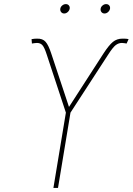

<svg xmlns="http://www.w3.org/2000/svg" viewBox="-20 -919 649 939"><path d="M241.2 0 302.2 -368.2 208.5 -652.3Q196.8 -688.5 186.8 -698.7Q176.8 -709 161.1 -709Q154.8 -709 148.7 -708Q142.6 -707 136.2 -706.1L134.3 -727.5Q142.1 -729 148.2 -729.5Q154.3 -730 160.6 -730Q188.5 -731 202.9 -714.6Q217.3 -698.2 230.5 -657.7L317.4 -396L486.3 -657.7Q512.7 -698.2 532.2 -714.1Q551.8 -730 578.6 -730Q586.4 -730 593.8 -729.7Q601.1 -729.5 608.9 -727.5L599.1 -706.1Q593.3 -707 587.4 -708Q581.5 -709 576.2 -709Q560.1 -709 546.1 -698.5Q532.2 -688 509.3 -652.3L324.7 -368.2L263.7 0ZM491.2 -853Q481.9 -853 476.3 -859.9Q470.7 -866.7 472.2 -876.5Q473.6 -885.7 481.7 -892.3Q489.7 -898.9 499 -898.9Q508.8 -898.9 514.2 -892.3Q519.5 -885.7 518.1 -876.5Q516.1 -866.7 508.3 -859.9Q500.5 -853 491.2 -853ZM293.9 -853Q284.7 -853 279.1 -859.9Q273.4 -866.7 274.9 -876.5Q276.4 -885.7 284.4 -892.3Q292.5 -898.9 301.8 -898.9Q311.5 -898.9 316.9 -892.3Q322.3 -885.7 320.8 -876.5Q318.8 -866.7 311 -859.9Q303.2 -853 293.9 -853Z"/></svg>

Font: Inter 16pt Thin
Style: Italic
Weight: 250
Italic angle: -9.3988°
Version: Version 4.001;git-66647c0bb